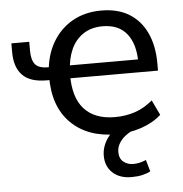

<svg xmlns="http://www.w3.org/2000/svg" viewBox="-51 -561 765 803"><g transform="rotate(-5 331.5 -159.5)"><path d="M421 9Q301 9 231 -60.5Q161 -130 162 -257L170 -241H151Q81 -241 49 -274.5Q17 -308 17 -371V-408H92V-371Q92 -332 107 -313.5Q122 -295 160 -295H187L162 -269Q166 -343 197.5 -397.5Q229 -452 281.5 -482Q334 -512 403 -512Q473 -512 520.5 -482.5Q568 -453 593 -399Q618 -345 618 -271V-241H239L250 -259Q249 -160 293.5 -111.5Q338 -63 422 -63Q467 -63 506 -76Q545 -89 581 -119L611 -56Q577 -25 526.5 -8Q476 9 421 9ZM403 -446Q355 -446 321.5 -423.5Q288 -401 270.5 -362Q253 -323 251 -272L239 -295H556L539 -282Q539 -360 504.5 -403Q470 -446 403 -446ZM469 193Q420 193 390.5 166Q361 139 361 94Q361 54 387 18.5Q413 -17 458 -37L489 0Q473 7 458 19Q443 31 433 47.5Q423 64 423 84Q423 111 440 125Q457 139 481 139Q495 139 508 136Q521 133 535 127L549 176Q534 184 514 188.5Q494 193 469 193Z"/></g></svg>

Font: Mulish Medium
Style: Regular
Weight: 500
Designer: Vernon Adams
Foundry: Vernon Adams
Version: Version 3.603; ttfautohint (v1.8.3)